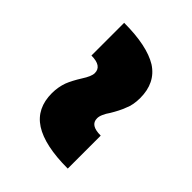

<svg xmlns="http://www.w3.org/2000/svg" viewBox="-20 -604 556 556"><g transform="rotate(-45 257.5 -326.5)"><path d="M436 -277C455 -308 465 -355 465 -418H331C331 -389 321 -375 302 -375C293 -375 281 -380 264 -391C248 -401 233 -409 220 -414C206 -419 190 -422 173 -422C132 -422 101 -407 81 -376C61 -345 51 -298 51 -235H186C186 -264 195 -278 214 -278C219 -278 224 -277 231 -274C238 -271 245 -267 252 -262C267 -253 282 -245 296 -240C309 -234 325 -231 344 -231C385 -231 416 -246 436 -277Z"/></g></svg>

Font: Argentum Sans ExtraBold
Style: Regular
Weight: 800
Designer: Julieta Ulanovsky
Foundry: Julieta Ulanovsky
Version: Version 5.001;February 15, 2019;FontCreator 11.5.0.2425 64-b